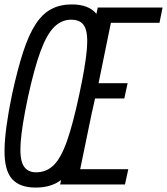

<svg xmlns="http://www.w3.org/2000/svg" viewBox="-32 -834 755 868"><path d="M129 14Q56 14 21.5 -26Q-13 -66 -11.5 -158Q-10 -250 22 -405Q47 -520 72.5 -598.5Q98 -677 129 -724.5Q160 -772 200 -793Q240 -814 292 -814Q368 -814 402 -773.5Q436 -733 434 -640.5Q432 -548 398 -390Q374 -277 349 -199Q324 -121 293.5 -74.5Q263 -28 223.5 -7Q184 14 129 14ZM131 -55Q178 -55 211 -87.5Q244 -120 271 -197Q298 -274 326 -405Q354 -535 360.5 -609Q367 -683 350.5 -714Q334 -745 290 -745Q247 -745 213.5 -712.5Q180 -680 151.5 -603Q123 -526 94 -393Q67 -265 61.5 -191Q56 -117 73.5 -86Q91 -55 131 -55ZM240 0 410 -800H703L689 -731H424L479 -778L404 -411L369 -458H545L530 -389H352L406 -435L321 -23L286 -69H548L533 0Z"/></svg>

Font: Victor Mono
Style: Italic
Weight: 400
Italic angle: -12°
Monospace: yes
Designer: Rune Bjørnerås
Version: Version 1.561;gftools[0.9.30]